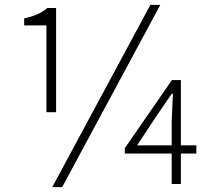

<svg xmlns="http://www.w3.org/2000/svg" viewBox="-20 -761 884 794"><path d="M172 -297V-656H80V-685Q112 -692 134.5 -702Q157 -712 176 -728H212V-297ZM196 13 602 -741H643L237 13ZM690 0V-258L695 -373H690L627 -281L547 -160H792V-126H496V-148L691 -430H728V0Z"/></svg>

Font: Noto Sans SC ExtraLight
Style: Regular
Weight: 250
Designer: Ryoko NISHIZUKA 西塚涼子 (kana, bopomofo & ideographs); Paul D. Hunt (Latin, Greek & Cyrillic); Sandoll Communications 산돌커뮤니
Foundry: Adobe
Version: Version 2.004-H2;hotconv 1.0.118;makeotfexe 2.5.65603